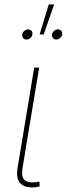

<svg xmlns="http://www.w3.org/2000/svg" viewBox="-20 -845 302 869"><path d="M150.4 1Q101.6 9.3 76.2 -11.2Q50.8 -31.7 59.6 -85.4L134.8 -539.1H157.2L82 -85.4Q74.7 -40.5 94.5 -27.6Q114.3 -14.6 152.8 -22Q156.2 -22.9 155.8 -22.7Q155.3 -22.5 158.7 -22.9L159.2 -1Q157.2 -1 155 -0.5Q152.8 0 150.4 1ZM234.4 -666Q225.1 -666 219.5 -672.9Q213.9 -679.7 215.3 -689Q216.8 -698.2 224.9 -705.1Q232.9 -711.9 242.2 -711.9Q252 -711.9 257.3 -705.3Q262.7 -698.7 261.2 -689Q259.8 -679.2 251.7 -672.6Q243.7 -666 234.4 -666ZM99.6 -666Q90.3 -666 84.7 -672.9Q79.1 -679.7 80.6 -689Q82 -698.2 90.1 -705.1Q98.1 -711.9 107.4 -711.9Q117.2 -711.9 122.6 -705.3Q127.9 -698.7 126.5 -689Q125 -679.2 116.9 -672.6Q108.9 -666 99.6 -666ZM159.2 -689 200.7 -825.2H225.1L177.7 -689Z"/></svg>

Font: Inter 18pt Thin
Style: Italic
Weight: 250
Italic angle: -9.3988°
Version: Version 4.001;git-66647c0bb